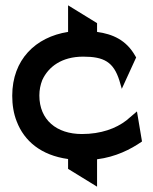

<svg xmlns="http://www.w3.org/2000/svg" viewBox="-20 -591 575 722"><path d="M128 -232C128 -253 132 -272 139 -290C162 -340 212 -378 293 -378C371 -378 407 -358 429 -288L438 -257L492 -375L489 -380C455 -441 403 -463 345 -471V-504L236 -571V-471C114 -452 26 -367 26 -231C26 -197 31 -164 43 -134C71 -61 134 -7 236 7V44L345 111V8C415 -1 471 -29 514 -59L495 -172L455 -138C416 -108 360 -87 288 -87C193 -87 128 -140 128 -232Z"/></svg>

Font: Charger
Style: ExBd
Weight: 400
Designer: Jasper
Foundry: Cannot Into Space Fonts
Version: Version 0.99